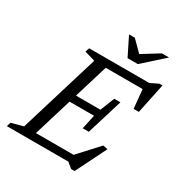

<svg xmlns="http://www.w3.org/2000/svg" viewBox="-226 -1030 1136 1207"><g transform="rotate(30 342.0 -426.5)"><path d="M252.5 -630.5 176 -653 185.5 -682.5H353.5L146 0H-18L-9 -29.5L77 -53ZM603 -647.5 624 -628.5H285L302.5 -682.5H621.5L679 -710.5H701.5L656 -492.5H618ZM467 31.5 428.5 0H94L111.5 -53.5H463.5L418 -34.5L568 -197.5L602.5 -190.5L492 31.5ZM446 -227H402L424 -330.5H195L211.5 -383.5H440L481 -486.5H525.5L486 -357ZM649.5 -883.5 500.5 -749.5H425.5L359 -883.5H401L482 -802.5H466.5L597.5 -883.5Z"/></g></svg>

Font: Newsreader 14pt
Style: Italic
Weight: 400
Italic angle: -17°
Designer: Hugues Gentile
Foundry: Production Type
Version: Version 1.003